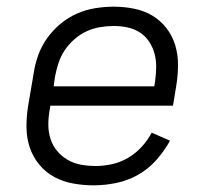

<svg xmlns="http://www.w3.org/2000/svg" viewBox="-20 -548 640 576"><path d="M261 8Q230 8 199.5 2.5Q169 -3 143 -17Q117 -31 98 -54Q79 -77 69.5 -105Q60 -133 59.5 -164.5Q59 -196 64 -228L81 -328Q85 -355 94.5 -382Q104 -409 121.5 -433.5Q139 -458 162 -477Q185 -496 211.5 -507.5Q238 -519 266 -523.5Q294 -528 321 -528Q352 -528 382 -522Q412 -516 436.5 -501.5Q461 -487 479 -464Q497 -441 505.5 -413Q514 -385 514 -354Q514 -323 509 -292L499 -231H131L129 -218Q125 -196 125 -174Q125 -152 131.5 -131.5Q138 -111 151.5 -95Q165 -79 183 -68.5Q201 -58 222.5 -54Q244 -50 267 -50Q291 -50 316 -55.5Q341 -61 363.5 -74Q386 -87 404.5 -107Q423 -127 435 -150L490 -126Q473 -95 449 -68Q425 -41 394 -23.5Q363 -6 328.5 1Q294 8 261 8ZM443 -289 445 -302Q448 -323 448.5 -344.5Q449 -366 444 -385.5Q439 -405 428 -422Q417 -439 400.5 -450Q384 -461 363.5 -465.5Q343 -470 322 -470Q301 -470 280 -466.5Q259 -463 239.5 -454Q220 -445 203 -430Q186 -415 174 -397Q162 -379 155.5 -359Q149 -339 145 -318L141 -289Z"/></svg>

Font: Iosevka Aile Light
Style: Italic
Weight: 300
Italic angle: -9°
Designer: Belleve Invis
Foundry: Belleve Invis
Version: Version 31.1.0; ttfautohint (v1.8.4)